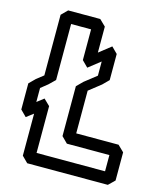

<svg xmlns="http://www.w3.org/2000/svg" viewBox="-129 -955 923 1086"><g transform="rotate(15 332.5 -412.5)"><path d="M94 -313V-395L134 -427L170 -462V-790H287V-610L322 -575L392 -630V-547L322 -492L287 -457V-165L322 -130H571V-35H170V-309L134 -344ZM23 -250 58 -215 99 -246V0L134 35H606L642 0V-165L606 -200H358V-450L428 -505L463 -540V-693L428 -728L358 -673V-825L322 -860H134L99 -825V-470L58 -438L23 -403Z"/></g></svg>

Font: Hussar Press
Style: Bold
Weight: 700
Foundry: Cannot Into Space Fonts
Version: Version 1.43